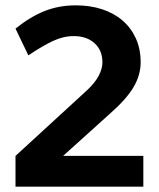

<svg xmlns="http://www.w3.org/2000/svg" viewBox="-20 -698 594 718"><path d="M38 0V-115L306 -361Q335 -388 349 -414.5Q363 -441 363 -465Q363 -510 333.5 -536.5Q304 -563 256 -563Q217 -563 178.5 -545Q140 -527 86 -491L38 -591Q94 -636 147.5 -657Q201 -678 263 -678Q317 -678 361.5 -663.5Q406 -649 438 -621.5Q470 -594 488 -554.5Q506 -515 506 -465Q506 -417 479 -371.5Q452 -326 389 -271L216 -115H516V0Z"/></svg>

Font: Celebes
Style: Bold
Weight: 700
Designer: Anugrah Pasau
Foundry: Lafontype
Version: Version 1.000; ttfautohint (v1.8.4)